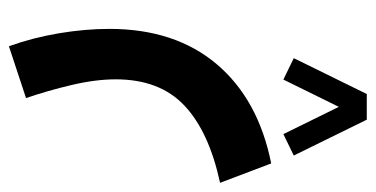

<svg xmlns="http://www.w3.org/2000/svg" viewBox="-238 -124 815 416"><g transform="rotate(-90 169.0 84.5)"><path d="M118.2 472.2 40.5 314 86.9 291.5 146 411.6 205.1 291.5 251.5 314 173.8 472.2ZM23.4 265.1 -18.6 154.3Q92.3 130.4 148.9 76.9Q205.6 23.4 205.6 -71.8Q205.6 -115.2 193.4 -167Q181.2 -218.8 165 -266.1L277.3 -303.2Q295.9 -251.5 305.4 -194.8Q314.9 -138.2 314.9 -85.4Q314.9 56.6 238.5 147Q162.1 237.3 23.4 265.1Z"/></g></svg>

Font: Vazirmatn UI NL SemiBold
Style: Regular
Weight: 600
Designer: Saber Rastikerdar
Foundry: Saber Rastikerdar
Version: Version 33.003